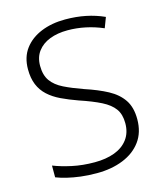

<svg xmlns="http://www.w3.org/2000/svg" viewBox="-110 -807 766 899"><g transform="rotate(-15 273.0 -357.0)"><path d="M496 -186Q496 -122 464 -78.5Q432 -35 376 -12.5Q320 10 249 10Q206 10 170.5 5.5Q135 1 106 -6Q77 -13 54 -22V-79Q92 -64 142.5 -53Q193 -42 252 -42Q307 -42 348.5 -57.5Q390 -73 413.5 -104.5Q437 -136 437 -182Q437 -225 417.5 -252Q398 -279 357.5 -299.5Q317 -320 254 -341Q209 -357 173.5 -374Q138 -391 113 -414Q88 -437 75 -468.5Q62 -500 62 -543Q62 -602 92 -642Q122 -682 173.5 -703Q225 -724 290 -724Q343 -724 389.5 -714.5Q436 -705 478 -686L459 -636Q417 -654 374 -663Q331 -672 288 -672Q239 -672 201.5 -657.5Q164 -643 142.5 -614.5Q121 -586 121 -544Q121 -499 141 -471Q161 -443 199.5 -424Q238 -405 292 -386Q356 -365 401.5 -340.5Q447 -316 471.5 -279.5Q496 -243 496 -186Z"/></g></svg>

Font: Noto Sans Devanagari Light
Style: Regular
Weight: 300
Version: Version 2.003